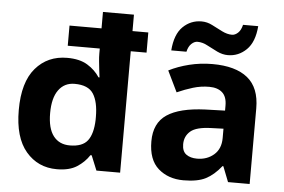

<svg xmlns="http://www.w3.org/2000/svg" viewBox="-53 -835 1359 920"><g transform="rotate(5 626.5 -375.0)"><path d="M45 -257Q45 -391 103 -458.5Q161 -526 255 -526Q315 -526 352.5 -503Q390 -480 412 -446H417Q417 -445 415.5 -456.5Q414 -468 412 -485.5Q410 -503 408 -523Q406 -543 406 -559V-584H252V-681H406V-760H555V-681H631V-584H555V0H441L412 -71H406Q384 -37 347.5 -13.5Q311 10 251 10Q160 10 102.5 -57.5Q45 -125 45 -257ZM303 -109Q364 -109 389 -142Q414 -175 416 -242V-256Q416 -328 391.5 -366.5Q367 -405 301 -405Q252 -405 224 -366.5Q196 -328 196 -255Q196 -182 224 -145.5Q252 -109 303 -109Z M935 -337 1030 -340V-364Q1030 -407 1007.5 -427Q985 -447 945 -447Q905 -447 867 -435.5Q829 -424 791 -407L742 -508Q785 -530 839 -543.5Q893 -557 951 -557Q1062 -557 1120 -510Q1178 -463 1178 -364V0H1074L1045 -74H1041Q1006 -30 967 -10Q928 10 860 10Q787 10 739 -32Q691 -74 691 -163Q691 -251 751.5 -291.5Q812 -332 935 -337ZM844 -162Q844 -128 864 -113.5Q884 -99 916 -99Q964 -99 997 -127.5Q1030 -156 1030 -208V-253L972 -251Q900 -249 872 -225Q844 -201 844 -162ZM748 -605Q754 -683 791.5 -719.5Q829 -756 881 -756Q908 -756 933 -743Q958 -730 983 -717.5Q1008 -705 1031 -705Q1046 -705 1060 -718Q1074 -731 1080 -757H1153Q1147 -680 1109 -643Q1071 -606 1020 -606Q994 -606 968 -618.5Q942 -631 918 -644Q894 -657 870 -657Q855 -657 841 -644Q827 -631 821 -605Z"/></g></svg>

Font: BC Sans
Style: Bold
Weight: 700
Designer: Monotype Design Team
Province of B.C.
Foundry: Monotype Imaging Inc.
Version: Version 2.000;GOOG;noto-source:20170915:90ef993387c0